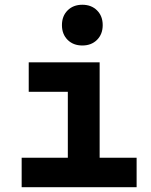

<svg xmlns="http://www.w3.org/2000/svg" viewBox="-20 -776 626 796"><path d="M261.2 0V-488.3H393.1V0ZM69.8 0V-122.1H271V0ZM383.3 0V-122.1H546.4V0ZM99.1 -395.5V-517.6H393.1V-395.5ZM321.3 -587.4Q283.7 -587.4 260.3 -610.8Q236.8 -634.3 236.8 -671.9Q236.8 -709.5 260.3 -732.9Q283.7 -756.3 321.3 -756.3Q358.9 -756.3 382.3 -732.9Q405.8 -709.5 405.8 -671.9Q405.8 -634.3 382.3 -610.8Q358.9 -587.4 321.3 -587.4Z"/></svg>

Font: Cascadia Mono
Style: Regular
Weight: 400
Monospace: yes
Designer: Aaron Bell
Foundry: Saja Typeworks
Version: Version 2404.023